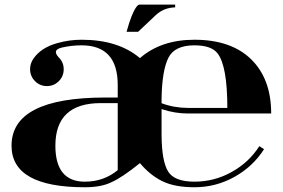

<svg xmlns="http://www.w3.org/2000/svg" viewBox="-20 -790 1209 821"><path d="M328.6 -620.1Q485.8 -620.1 578.4 -541.5Q668.5 -620.1 811.5 -620.1Q968.5 -620.1 1054.1 -536.3Q1139.6 -452.4 1139.6 -304.7H783.4Q727.1 -304.7 670.9 -323.5V-208.5Q672.1 -99.6 699.1 -56.4Q726.1 -13.2 811.5 -13.2Q896.7 -13.2 970.9 -54.7Q1044.9 -95.9 1088.9 -165L1109.1 -152.1Q1061.8 -77.9 982.7 -33.7Q902.8 10.7 811.5 10.7Q727.1 10.7 674.3 -15.1Q621.6 -41 578.4 -92.5Q501.7 -30.5 455.8 -10.5Q412.6 10.7 342.8 10.7Q29.3 10.7 29.3 -167Q29.3 -373 430.7 -373H483.4V-426.8Q483.4 -596.2 328.6 -596.2Q286.6 -596.2 245.6 -586.9Q219 -581.1 219 -567.1Q219 -557.6 231.4 -544.4Q252.4 -523.9 252.4 -493.7Q252.4 -463.9 231.4 -442.9Q210.4 -421.9 180.7 -421.9Q150.9 -421.9 129.9 -442.9Q108.9 -463.9 108.6 -493.9Q108.6 -519 123.8 -540.5Q156.7 -586.7 224.6 -605.5Q275.6 -620.1 328.6 -620.1ZM342.8 -13.2Q423.6 -13.2 483.4 -62.5V-349.1H411.1Q216.8 -349.1 216.8 -167Q216.8 -13.2 342.8 -13.2ZM670.9 -348.6Q724.9 -328.6 783.4 -328.6H952.1Q952.1 -508.8 909.9 -562.3Q883.1 -596.2 811.5 -596.2Q726.3 -596.2 699.7 -542.2Q673.1 -488.3 670.9 -370.8ZM521.2 -654.1Q543 -733.6 563.7 -761Q570.8 -770.3 576.7 -770.3H729V-758.5Q679.9 -757.3 645.3 -724.6L570.6 -654.1ZM931.9 -707.8Z"/></svg>

Font: itsadzoke
Style: Regular
Weight: 700
Width: 7
Version: Version 0.45